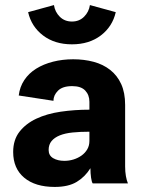

<svg xmlns="http://www.w3.org/2000/svg" viewBox="-20 -724 570 758"><path d="M193 -704Q197 -677 216 -658Q235 -639 264 -639Q293 -639 312 -658Q331 -677 335 -704L437 -676Q424 -619 378 -584Q332 -549 264 -549Q196 -549 150 -584Q104 -619 91 -676ZM346 0Q342 -5 339.5 -22.5Q337 -40 337 -60Q316 -26 283 -6Q250 14 196 14Q119 14 75.5 -22.5Q32 -59 32 -124Q32 -172 57 -204Q82 -236 123.5 -255.5Q165 -275 219.5 -283Q274 -291 333 -291V-322Q333 -349 316.5 -366.5Q300 -384 265 -384Q227 -384 209 -366Q191 -348 191 -326L54 -347Q58 -381 76 -408Q94 -435 123 -453Q152 -471 189.5 -480.5Q227 -490 269 -490Q312 -490 349.5 -480Q387 -470 415 -448Q443 -426 458.5 -392Q474 -358 474 -310V-67Q474 -46 477 -29Q480 -12 485 0ZM234 -89Q253 -89 270.5 -94.5Q288 -100 302 -110Q316 -120 324.5 -134.5Q333 -149 333 -168V-204Q297 -204 267 -201Q237 -198 216 -189.5Q195 -181 183.5 -167Q172 -153 172 -132Q172 -110 190 -99.5Q208 -89 234 -89Z"/></svg>

Font: Post Grotesk Bold
Style: Bold
Weight: 700
Version: Version 1.0